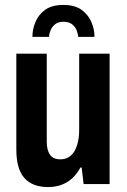

<svg xmlns="http://www.w3.org/2000/svg" viewBox="-20 -744 513 776"><path d="M174 12Q111 12 78.5 -24.5Q46 -61 46 -140V-527H169V-170Q169 -153 172.5 -140Q176 -127 182.5 -118Q189 -109 199.5 -104.5Q210 -100 225 -100Q248 -100 265 -114Q282 -128 291 -155.5Q300 -183 300 -220V-527H423V0H318L310 -67H305Q291 -41 272 -23.5Q253 -6 228.5 3Q204 12 174 12ZM236 -724Q283 -724 310 -704Q337 -684 349.5 -654.5Q362 -625 362 -595H296Q295 -609 289 -623Q283 -637 270.5 -646.5Q258 -656 236 -656Q216 -656 203.5 -646.5Q191 -637 185 -623Q179 -609 178 -595H111Q111 -625 123 -654.5Q135 -684 162 -704Q189 -724 236 -724Z"/></svg>

Font: Archivo Condensed
Style: Bold
Weight: 700
Width: 3
Designer: Hector Gatti
Foundry: Omnibus-Type
Version: Version 2.001